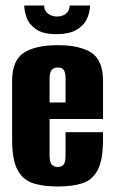

<svg xmlns="http://www.w3.org/2000/svg" viewBox="-20 -669 414 697"><path d="M190 8Q138 8 101 -3.5Q64 -15 44 -51.5Q24 -88 24 -163V-375Q24 -450 66.5 -477.5Q109 -505 190 -505Q270 -505 312 -477.5Q354 -450 354 -375V-237H160V-105Q160 -81 167.5 -72Q175 -63 190 -63Q205 -63 211.5 -72Q218 -81 218 -105V-189H354V-164Q354 -88 334.5 -51.5Q315 -15 278.5 -3.5Q242 8 190 8ZM160 -297H218V-383Q218 -406 211.5 -415Q205 -424 190 -424Q175 -424 167.5 -415Q160 -406 160 -383ZM185 -545Q136 -545 110.5 -563Q85 -581 76.5 -605.5Q68 -630 68 -649H140Q141 -629 155 -619Q169 -609 186 -609Q205 -609 218.5 -618.5Q232 -628 233 -649H307Q306 -621 294 -597.5Q282 -574 255.5 -559.5Q229 -545 185 -545Z"/></svg>

Font: Alumni Sans ExtraBold
Style: Regular
Weight: 800
Designer: Robert E. Leuschke
Foundry: Robert E. Leuschke
Version: Version 1.018